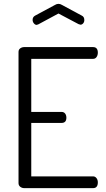

<svg xmlns="http://www.w3.org/2000/svg" viewBox="-20 -975 548 995"><path d="M283 -905 179 -849Q178 -849 176 -848Q172 -846 170 -846Q162 -846 155.5 -854Q149 -862 149 -872Q149 -887 162 -894L266 -950Q274 -955 283 -955Q292 -955 300 -950L404 -894Q417 -888 417 -871Q417 -861 411 -854Q405 -847 397 -847Q396 -847 387 -850ZM142 -670V-395H299Q311 -395 317.5 -386.5Q324 -378 324 -365Q324 -338 299 -338H142V-61H462Q473 -61 480 -52Q487 -43 487 -30Q487 0 462 0H106Q94 0 85 -7Q76 -14 76 -26V-706Q76 -718 85 -724.5Q94 -731 106 -731H462Q487 -731 487 -702Q487 -689 480.5 -679.5Q474 -670 462 -670Z"/></svg>

Font: Dosis
Style: Regular
Weight: 400
Designer: Edgar Tolentino, Pablo Impallari, Igino Marini
Foundry: Edgar Tolentino, Pablo Impallari, Igino Marini
Version: Version 1.007